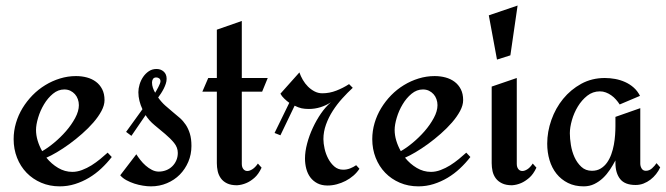

<svg xmlns="http://www.w3.org/2000/svg" viewBox="-20 -657 2384 687"><path d="M379.9 -95.2Q362.8 -73.2 342.5 -54.2Q322.3 -35.2 298.6 -21Q274.9 -6.8 248.5 1.5Q222.2 9.8 193.8 9.8Q157.7 9.8 127.4 -3.2Q97.2 -16.1 75.2 -38.8Q53.2 -61.5 41 -92.5Q28.8 -123.5 28.8 -159.2Q28.8 -188.5 37.1 -216.8Q45.4 -245.1 60.5 -270Q75.7 -294.9 96.4 -316.2Q117.2 -337.4 142.1 -352.5Q167 -367.7 194.8 -376.2Q222.7 -384.8 252 -384.8Q272.5 -384.8 290.8 -379.9Q309.1 -375 323.2 -364.5Q337.4 -354 345.7 -337.6Q354 -321.3 354 -298.8Q354 -280.3 343 -259.8Q332 -239.3 314.2 -218.8Q296.4 -198.2 273.9 -178.5Q251.5 -158.7 228.3 -141.8Q205.1 -125 183.6 -112.3Q162.1 -99.6 146 -92.8Q164.1 -70.3 188 -56.2Q211.9 -42 238.8 -42Q255.9 -42 273.4 -48.6Q291 -55.2 307.4 -65.4Q323.7 -75.7 338.6 -87.9Q353.5 -100.1 365.2 -110.8ZM262.2 -280.8Q262.2 -292 258.5 -302.2Q254.9 -312.5 248 -320.1Q241.2 -327.6 231.7 -332.3Q222.2 -336.9 210 -336.9Q188 -336.9 169.4 -321.5Q150.9 -306.2 137.5 -283.7Q124 -261.2 116.5 -236.1Q108.9 -210.9 108.9 -191.9Q108.9 -173.3 114.7 -153.8Q120.6 -134.3 130.9 -116.2Q150.4 -127 173.3 -146Q196.3 -165 216.1 -187.7Q235.8 -210.4 249 -234.9Q262.2 -259.3 262.2 -280.8Z M665 -134.8Q665 -104.5 653.8 -78.1Q642.6 -51.8 623.3 -32.2Q604 -12.7 577.4 -1.5Q550.8 9.8 520 9.8Q506.8 9.8 491.5 7.3Q476.1 4.9 460.9 0Q445.8 -4.9 432.4 -12.2Q418.9 -19.5 410.2 -29.8L467.8 -105Q473.6 -95.7 482.2 -84.7Q490.7 -73.7 501.2 -64.5Q511.7 -55.2 523.7 -49.1Q535.6 -43 547.9 -43Q562 -43 574.5 -47.9Q586.9 -52.7 596.2 -61.8Q605.5 -70.8 610.8 -83Q616.2 -95.2 616.2 -109.9Q616.2 -129.4 602.8 -145.8Q589.4 -162.1 571 -177.5Q552.7 -192.9 533 -209.2Q513.2 -225.6 501 -245.1L450.2 -170.9L431.2 -185.1L489.7 -266.1Q482.9 -280.3 479 -295.9Q475.1 -311.5 475.1 -327.1Q475.1 -340.3 479.5 -355Q483.9 -369.6 492.2 -381.8Q500.5 -394 512.5 -402.1Q524.4 -410.2 540 -410.2Q555.2 -410.2 565.7 -400.9Q576.2 -391.6 576.2 -375Q576.2 -366.2 573.2 -357.4Q570.3 -348.6 565.9 -339.8Q561.5 -331.1 556.2 -323Q550.8 -314.9 545.9 -308.1Q557.6 -291.5 571.3 -279.3Q585 -267.1 598.1 -256.3Q611.3 -245.6 623.5 -234.9Q635.7 -224.1 644.8 -210.4Q653.8 -196.8 659.4 -178.7Q665 -160.6 665 -134.8ZM554.2 -366.2Q554.2 -373 549.6 -376.5Q544.9 -379.9 539.1 -379.9Q530.8 -379.9 527.3 -374.3Q523.9 -368.7 523.9 -361.8Q523.9 -352.1 527.1 -342.8Q530.3 -333.5 535.2 -325.2Q537.1 -328.6 540.3 -334Q543.5 -339.4 546.6 -345.5Q549.8 -351.6 552 -357.2Q554.2 -362.8 554.2 -366.2Z M916 -57.1Q904.8 -33.2 890.1 -20.5Q875.5 -7.8 861.3 -2Q845.2 4.9 828.1 5.9Q806.2 5.9 792.2 -1Q778.3 -7.8 770.3 -19Q762.2 -30.3 759 -44.4Q755.9 -58.6 755.9 -73.2V-329.1H704.1L725.1 -377.9H755.9V-550.8L845.2 -582V-377.9H938L918 -329.1H845.2V-70.8Q845.2 -59.1 850.6 -52.2Q856 -45.4 864.3 -45.2Q872.6 -44.9 882.8 -51.3Q893.1 -57.6 902.8 -71.8Z M1266.1 -53.2Q1257.3 -39.6 1244.6 -28.6Q1231.9 -17.6 1216.8 -9.8Q1201.7 -2 1185.1 2.4Q1168.5 6.8 1152.3 6.8Q1130.9 6.8 1115.5 -1.2Q1100.1 -9.3 1090.3 -22.5Q1080.6 -35.6 1075.9 -53.2Q1071.3 -70.8 1071.3 -89.8Q1071.3 -114.7 1078.9 -143.3Q1086.4 -171.9 1099.4 -199.7Q1112.3 -227.5 1128.9 -251.5Q1145.5 -275.4 1164.1 -291Q1147 -279.8 1126.7 -273.4Q1106.4 -267.1 1085.4 -267.1Q1070.3 -267.1 1059.1 -269.5Q1047.9 -272 1034.2 -278.8L983.4 -172.9L962.4 -181.2L1015.1 -289.1Q1006.8 -294.9 997.3 -304Q987.8 -313 983.4 -321.8L1051.3 -397.9Q1055.7 -384.8 1063.5 -371.3Q1071.3 -357.9 1081.8 -347.4Q1092.3 -336.9 1105.2 -330.1Q1118.2 -323.2 1133.3 -323.2Q1159.2 -323.2 1183.6 -332.8Q1208 -342.3 1229 -356L1242.2 -342.8Q1223.6 -325.7 1204.8 -304.9Q1186 -284.2 1170.9 -260.7Q1155.8 -237.3 1146.5 -211.4Q1137.2 -185.5 1137.2 -159.2Q1137.2 -144 1141.4 -125.2Q1145.5 -106.4 1154.3 -89.6Q1163.1 -72.8 1176.3 -61.3Q1189.5 -49.8 1208 -49.8Q1220.7 -49.8 1232.7 -54.4Q1244.6 -59.1 1254.4 -65.9Z M1663.1 -95.2Q1646 -73.2 1625.7 -54.2Q1605.5 -35.2 1581.8 -21Q1558.1 -6.8 1531.7 1.5Q1505.4 9.8 1477.1 9.8Q1440.9 9.8 1410.6 -3.2Q1380.4 -16.1 1358.4 -38.8Q1336.4 -61.5 1324.2 -92.5Q1312 -123.5 1312 -159.2Q1312 -188.5 1320.3 -216.8Q1328.6 -245.1 1343.8 -270Q1358.9 -294.9 1379.6 -316.2Q1400.4 -337.4 1425.3 -352.5Q1450.2 -367.7 1478 -376.2Q1505.9 -384.8 1535.2 -384.8Q1555.7 -384.8 1574 -379.9Q1592.3 -375 1606.4 -364.5Q1620.6 -354 1628.9 -337.6Q1637.2 -321.3 1637.2 -298.8Q1637.2 -280.3 1626.2 -259.8Q1615.2 -239.3 1597.4 -218.8Q1579.6 -198.2 1557.1 -178.5Q1534.7 -158.7 1511.5 -141.8Q1488.3 -125 1466.8 -112.3Q1445.3 -99.6 1429.2 -92.8Q1447.3 -70.3 1471.2 -56.2Q1495.1 -42 1522 -42Q1539.1 -42 1556.6 -48.6Q1574.2 -55.2 1590.6 -65.4Q1606.9 -75.7 1621.8 -87.9Q1636.7 -100.1 1648.4 -110.8ZM1545.4 -280.8Q1545.4 -292 1541.7 -302.2Q1538.1 -312.5 1531.2 -320.1Q1524.4 -327.6 1514.9 -332.3Q1505.4 -336.9 1493.2 -336.9Q1471.2 -336.9 1452.6 -321.5Q1434.1 -306.2 1420.7 -283.7Q1407.2 -261.2 1399.7 -236.1Q1392.1 -210.9 1392.1 -191.9Q1392.1 -173.3 1397.9 -153.8Q1403.8 -134.3 1414.1 -116.2Q1433.6 -127 1456.5 -146Q1479.5 -165 1499.3 -187.7Q1519 -210.4 1532.2 -234.9Q1545.4 -259.3 1545.4 -280.8Z M1832 -637.2 1806.2 -459 1758.3 -443.8 1729 -602.1ZM1899.4 -57.1Q1888.2 -33.2 1873.3 -20.5Q1858.4 -7.8 1844.7 -2Q1828.6 4.9 1812 5.9Q1790.5 5.9 1776.4 -1Q1762.2 -7.8 1753.9 -19Q1745.6 -30.3 1742.4 -44.4Q1739.3 -58.6 1739.3 -73.2V-347.2L1829.1 -377.9V-70.8Q1829.1 -59.1 1834.5 -52.2Q1839.8 -45.4 1848.4 -45.2Q1856.9 -44.9 1866.9 -51.3Q1877 -57.6 1886.2 -71.8Z M2342.3 -58.1Q2336.4 -45.4 2327.6 -34.2Q2318.8 -22.9 2307.4 -14.2Q2295.9 -5.4 2282.5 -0.2Q2269 4.9 2254.4 4.9Q2215.8 4.9 2199 -16.4Q2182.1 -37.6 2182.1 -74.2V-83Q2173.3 -66.4 2162.4 -49.8Q2151.4 -33.2 2137.5 -20Q2123.5 -6.8 2106.4 1.5Q2089.4 9.8 2068.4 9.8Q2036.6 9.8 2012.2 -2.4Q1987.8 -14.6 1971.2 -35.4Q1954.6 -56.2 1946.3 -84Q1938 -111.8 1938 -143.1Q1938 -185.5 1952.9 -227.8Q1967.8 -270 1994.9 -303.2Q2022 -336.4 2059.8 -357.2Q2097.7 -377.9 2144 -377.9Q2162.6 -377.9 2181.2 -374.5Q2199.7 -371.1 2216.6 -363.5Q2233.4 -356 2247.3 -343.8Q2261.2 -331.5 2270 -314L2197.3 -283.2Q2191.4 -292.5 2183.8 -301Q2176.3 -309.6 2167.2 -315.9Q2158.2 -322.3 2147.9 -326.2Q2137.7 -330.1 2126.5 -330.1Q2101.1 -330.1 2081.3 -314.5Q2061.5 -298.8 2047.6 -275.9Q2033.7 -252.9 2026.4 -227.1Q2019 -201.2 2019 -180.2Q2019 -161.6 2022.7 -138.4Q2026.4 -115.2 2035.6 -94.7Q2044.9 -74.2 2060.1 -60.1Q2075.2 -45.9 2098.1 -45.9Q2116.2 -45.9 2129.4 -54Q2142.6 -62 2151.9 -75Q2161.1 -87.9 2167.2 -104.7Q2173.3 -121.6 2176.5 -139.2Q2179.7 -156.7 2180.9 -174.1Q2182.1 -191.4 2182.1 -205.1V-238.8L2271 -270V-71.8Q2271 -62 2275.9 -54Q2280.8 -45.9 2291 -45.9Q2303.2 -45.9 2313.2 -54.9Q2323.2 -64 2329.1 -73.2Z"/></svg>

Font: Redressed
Style: Regular
Weight: 400
Designer: Astigmatic (AOETI)
Foundry: Astigmatic (AOETI)
Version: Version 1.001